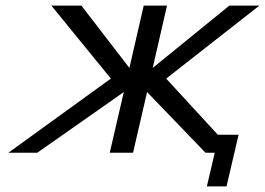

<svg xmlns="http://www.w3.org/2000/svg" viewBox="-20 -544 944 684"><path d="M756 -64H830L787 120H717L745 0H712L504 -216L454 0H371L421 -216L113 0H10L375 -264L163 -524H270L441 -302L492 -524H575L524 -302L797 -524H904L572 -264Z"/></svg>

Font: Miedinger
Style: Italic
Weight: 400
Italic angle: -13°
Version: Version 001.000